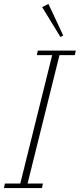

<svg xmlns="http://www.w3.org/2000/svg" viewBox="-27 -955 405 975"><path d="M-2 -23H76L238 -675H160L165 -698H358L353 -675H275L113 -23H191L186 0H-7ZM187 -919 219 -935 294 -775 280 -767Z"/></svg>

Font: IBM Plex Serif ExtLt
Style: Italic
Weight: 200
Italic angle: -14°
Designer: Mike Abbink, Paul van der Laan, Pieter van Rosmalen
Foundry: Bold Monday
Version: Version 3.001